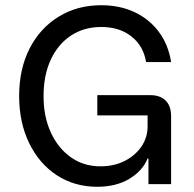

<svg xmlns="http://www.w3.org/2000/svg" viewBox="-20 -705 743 735"><path d="M352.5 10Q265 10 197.5 -34.2Q130 -78.3 91.7 -157.1Q53.3 -235.8 53.3 -337.5Q53.3 -440.8 93.3 -519.2Q133.3 -597.5 204.6 -641.2Q275.8 -685 367.5 -685Q439.2 -685 495.4 -658.3Q551.7 -631.7 587.9 -583.3Q624.2 -535 635 -467.5H539.2Q529.2 -529.2 483.3 -565.4Q437.5 -601.7 367.5 -601.7Q301.7 -601.7 251.7 -568.8Q201.7 -535.8 174.2 -476.2Q146.7 -416.7 146.7 -336.7Q146.7 -259.2 174.2 -198.8Q201.7 -138.3 250.8 -103.3Q300 -68.3 364.2 -68.3Q416.7 -68.3 457.1 -88.8Q497.5 -109.2 521.2 -143.8Q545 -178.3 545 -220.8V-263.3H352.5V-340.8H554.2Q593.3 -340.8 614.2 -320Q635 -299.2 635 -260V0H548.3V-98.3H545Q525.8 -50.8 475 -20.4Q424.2 10 352.5 10Z"/></svg>

Font: Funnel Sans
Style: Regular
Weight: 400
Designer: NORD ID, Kristian Moeller
Foundry: Dicotype
Version: Version 1.000